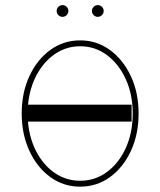

<svg xmlns="http://www.w3.org/2000/svg" viewBox="-20 -710 618 742"><path d="M289.8 11.4Q225.5 11.4 174.4 -25.7Q123.2 -62.9 93.6 -127Q63.9 -191.1 63.9 -271.3Q63.9 -351.9 93.6 -415.8Q123.2 -479.8 174.4 -516.9Q225.5 -554 289.8 -554Q354 -554 405 -516.7Q456 -479.4 485.8 -415.5Q515.6 -351.6 515.6 -271.3Q515.6 -191.1 486 -127Q456.3 -62.9 405.2 -25.7Q354 11.4 289.8 11.4ZM488.6 -305.4V-240.1H88.1Q93.8 -174 121.3 -122.3Q148.8 -70.7 192.5 -41Q236.2 -11.4 289.8 -11.4Q347.7 -11.4 393.6 -45.5Q439.6 -79.5 466.3 -138.5Q492.9 -197.4 492.9 -271.3Q492.9 -345.2 466.1 -403.9Q439.3 -462.7 393.5 -497Q347.7 -531.2 289.8 -531.2Q236.9 -531.2 193.4 -502Q149.9 -472.7 122.2 -421.5Q94.5 -370.4 88.4 -305.4ZM221.6 -644.9Q212.4 -644.9 205.6 -651.6Q198.9 -658.4 198.9 -667.6Q198.9 -676.8 205.6 -683.6Q212.4 -690.3 221.6 -690.3Q230.8 -690.3 237.6 -683.6Q244.3 -676.8 244.3 -667.6Q244.3 -658.4 237.6 -651.6Q230.8 -644.9 221.6 -644.9ZM358 -644.9Q348.7 -644.9 342 -651.6Q335.2 -658.4 335.2 -667.6Q335.2 -676.8 342 -683.6Q348.7 -690.3 358 -690.3Q367.2 -690.3 373.9 -683.6Q380.7 -676.8 380.7 -667.6Q380.7 -658.4 373.9 -651.6Q367.2 -644.9 358 -644.9Z"/></svg>

Font: Inter Thin BETA
Style: Regular
Weight: 100
Designer: Rasmus Andersson
Foundry: rsms
Version: Version 3.011;git-f93a4a705